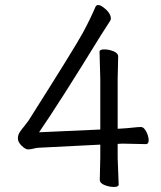

<svg xmlns="http://www.w3.org/2000/svg" viewBox="-20 -731 640 762"><path d="M559 -159 466 -161 447 -160V-103L451 1Q451 11 432.5 11Q414 11 395 3.5Q376 -4 376 -17L378 -105V-157L141 -145Q126 -145 114 -141.5Q102 -138 91.5 -138Q81 -138 66 -152.5Q51 -167 51 -181.5Q51 -196 59 -207.5Q67 -219 76.5 -230.5Q86 -242 93 -252Q280 -547 310 -603Q340 -659 359 -704Q362 -711 370 -711Q378 -711 390 -702Q420 -680 420 -657Q420 -653 417 -648L381 -592Q215 -322 135 -206L378 -217V-418L375 -525Q375 -535 393.5 -535Q412 -535 430.5 -527.5Q449 -520 449 -507L447 -418V-220L465 -221Q485 -222 506.5 -224.5Q528 -227 539.5 -227Q551 -227 560.5 -208.5Q570 -190 570 -174.5Q570 -159 559 -159Z"/></svg>

Font: ToneOZ-Pinyin-WenKai-Regular
Style: Regular
Weight: 400
Designer: Fontworks Inc.
Foundry: ToneOZ
Version: Version 0.240331